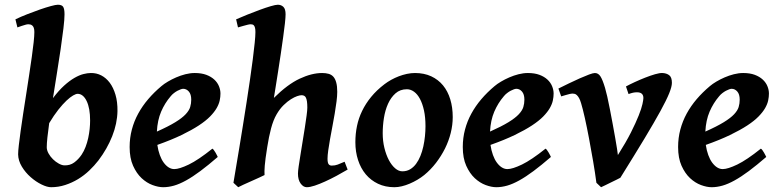

<svg xmlns="http://www.w3.org/2000/svg" viewBox="-20 -762 3251 802"><path d="M304.2 -370.1Q297.4 -370.1 285.4 -363.3Q273.4 -356.4 257.8 -341.8Q242.2 -327.1 223.6 -303.7Q205.1 -280.3 185.5 -247.6Q180.7 -213.9 178 -188Q175.3 -162.1 175.3 -147Q175.3 -134.3 182.9 -120.8Q190.4 -107.4 201.4 -96.7Q212.4 -85.9 225.1 -78.9Q237.8 -71.8 248 -71.3Q272.5 -70.3 290 -83.3Q307.6 -96.2 320.8 -115.7Q330.6 -130.4 337.4 -148.2Q344.2 -166 348.4 -185.1Q352.5 -204.1 354.5 -223.1Q356.4 -242.2 356.4 -258.8Q356.4 -284.2 352.8 -304.7Q349.1 -325.2 342 -339.8Q335 -354.5 325.4 -362.3Q315.9 -370.1 304.2 -370.1ZM470.7 -297.9Q469.7 -246.1 448.7 -193.1Q427.7 -140.1 391.1 -91.8Q374 -69.8 352.8 -49.6Q331.5 -29.3 306.2 -13.9Q280.8 1.5 252.4 10.7Q224.1 20 193.4 20Q176.8 20 153.3 8.5Q129.9 -2.9 108.2 -22Q86.4 -41 71.3 -65.9Q56.2 -90.8 55.7 -117.2Q55.7 -129.9 58.6 -155.5Q61.5 -181.2 66.2 -214.8Q70.8 -248.5 76.9 -288.1Q83 -327.6 89.4 -368.4Q95.7 -409.2 101.8 -449.2Q107.9 -489.3 112.8 -523.9Q117.7 -558.6 120.6 -585.7Q123.5 -612.8 123.5 -627.9Q123.5 -639.2 121.1 -645.8Q118.7 -652.3 114.7 -655.5Q110.8 -658.7 106.4 -659.7Q102.1 -660.6 97.7 -660.6Q93.3 -660.6 85.7 -658.4Q78.1 -656.2 70.8 -653.8Q62 -650.9 52.7 -647.5L44.4 -681.2Q66.4 -691.9 93.8 -702.6Q121.1 -713.4 146.5 -722.2Q171.9 -731 192.4 -736.6Q212.9 -742.2 221.7 -742.2Q238.3 -742.2 243.9 -733.4Q249.5 -724.6 249.5 -702.1Q249.5 -681.2 244.9 -643.1Q240.2 -605 233.4 -557.4Q226.6 -509.8 217.8 -456.5Q209 -403.3 201.2 -352.1Q225.6 -384.3 248 -404.5Q270.5 -424.8 290.8 -436.5Q311 -448.2 328.4 -452.6Q345.7 -457 359.4 -457Q382.8 -457.5 403.1 -447Q423.3 -436.5 438.5 -416.3Q453.6 -396 462.4 -366.2Q471.2 -336.4 470.7 -297.9Z M692.9 -359.9Q668.5 -331.5 653.1 -295.7Q637.7 -259.8 635.3 -212.4Q683.6 -233.9 712.2 -251.5Q740.7 -269 755.4 -284.7Q770 -300.3 774.4 -314.9Q778.8 -329.6 778.8 -345.7Q778.8 -368.2 768.8 -379.6Q758.8 -391.1 745.1 -391.1Q741.2 -391.1 734.9 -388.9Q728.5 -386.7 721.2 -382.8Q713.9 -378.9 706.3 -373Q698.7 -367.2 692.9 -359.9ZM900.9 -371.1Q900.9 -357.4 897.7 -342.3Q894.5 -327.1 885 -310.5Q875.5 -293.9 857.7 -275.6Q839.8 -257.3 810.5 -238Q781.2 -218.8 738.8 -198.2Q696.3 -177.7 637.2 -156.7Q640.6 -133.3 647.5 -114.5Q654.3 -95.7 663.8 -82.8Q673.3 -69.8 684.6 -62.7Q695.8 -55.7 708 -55.7Q729 -55.7 768.6 -74.7Q808.1 -93.8 867.2 -141.1Q870.1 -139.6 873.5 -134.8Q877 -129.9 880.4 -124.3Q883.8 -118.7 886.2 -113.5Q888.7 -108.4 889.6 -106.4Q849.6 -71.8 817.1 -47.6Q784.7 -23.4 757.3 -8.3Q730 6.8 706.8 13.4Q683.6 20 661.6 20Q641.6 20 617.2 11Q592.8 2 571.5 -17.8Q550.3 -37.6 535.9 -69.6Q521.5 -101.6 521.5 -147.9Q521.5 -186 530.8 -220.9Q540 -255.9 557.4 -287.6Q574.7 -319.3 599.1 -347.9Q623.5 -376.5 654.3 -402.3Q665 -411.6 681.2 -421.1Q697.3 -430.7 715.8 -438.7Q734.4 -446.8 754.4 -451.9Q774.4 -457 793.5 -457Q821.3 -457 841.6 -449.5Q861.8 -441.9 875 -429.7Q888.2 -417.5 894.5 -402.1Q900.9 -386.7 900.9 -371.1Z M1432.1 -53.7Q1409.7 -40.5 1385.3 -27.3Q1360.8 -14.2 1337.6 -3.7Q1314.5 6.8 1294.7 13.4Q1274.9 20 1261.2 20Q1247.1 20 1235.8 4.6Q1224.6 -10.7 1224.6 -37.1Q1224.6 -45.9 1227.5 -66.7Q1230.5 -87.4 1234.9 -114.3Q1239.3 -141.1 1244.1 -171.4Q1249 -201.7 1253.4 -229.2Q1257.8 -256.8 1260.7 -279.3Q1263.7 -301.8 1263.7 -312.5Q1263.7 -328.1 1262.2 -338.1Q1260.7 -348.1 1257.8 -354Q1254.9 -359.9 1250.2 -362.1Q1245.6 -364.3 1239.3 -364.3Q1232.9 -364.3 1221.2 -360.4Q1209.5 -356.4 1195.1 -347.4Q1180.7 -338.4 1164.8 -323Q1148.9 -307.6 1135.3 -284.2Q1121.6 -260.7 1112.3 -225.8Q1103 -190.9 1096.2 -147Q1091.8 -120.1 1089.4 -101.6Q1086.9 -83 1085.9 -69.8Q1085 -56.6 1084.7 -47.6Q1084.5 -38.6 1085 -30.8Q1078.6 -27.3 1063 -20.3Q1047.4 -13.2 1029.8 -5.4Q1012.2 2.4 996.6 9.5Q981 16.6 975.1 20L955.1 1.5Q959.5 -24.9 965.8 -62.5Q972.2 -100.1 979.5 -144.3Q986.8 -188.5 994.6 -237.3Q1002.4 -286.1 1010 -334.7Q1017.6 -383.3 1024.2 -429.2Q1030.8 -475.1 1035.9 -514.2Q1041 -553.2 1043.9 -582.8Q1046.9 -612.3 1046.9 -627.9Q1046.9 -639.2 1045.2 -645.8Q1043.5 -652.3 1040.8 -655.5Q1038.1 -658.7 1034.4 -659.7Q1030.8 -660.6 1026.9 -660.6Q1022 -660.6 1013.4 -658.4Q1004.9 -656.2 996.1 -653.8Q985.8 -650.9 974.1 -647.5L966.3 -681.2Q986.8 -690.4 1013.2 -700.9Q1039.6 -711.4 1064.7 -720.7Q1089.8 -730 1110.6 -736.1Q1131.3 -742.2 1140.6 -742.2Q1154.3 -742.2 1163.6 -733.4Q1172.9 -724.6 1172.9 -702.1Q1172.9 -690.4 1170.2 -665Q1167.5 -639.6 1162.8 -606.7Q1158.2 -573.7 1152.8 -536.6Q1147.5 -499.5 1141.8 -464.6Q1136.2 -429.7 1131.6 -400.1Q1127 -370.6 1124 -353Q1181.2 -409.7 1231.7 -433.3Q1282.2 -457 1325.7 -457Q1340.8 -457 1352.8 -453.6Q1364.7 -450.2 1372.6 -441.4Q1380.4 -432.6 1384.5 -417.2Q1388.7 -401.9 1388.7 -378.4Q1388.7 -361.3 1385.7 -337.9Q1382.8 -314.5 1378.2 -287.8Q1373.5 -261.2 1368.4 -233.6Q1363.3 -206.1 1358.6 -180.7Q1354 -155.3 1351.1 -134Q1348.1 -112.8 1348.1 -99.1Q1348.1 -82.5 1352.5 -76.4Q1356.9 -70.3 1365.7 -70.3Q1379.4 -70.3 1390.4 -74.5Q1401.4 -78.6 1419.4 -86.4Z M1757.3 -234.9Q1757.3 -272 1751 -300.8Q1744.6 -329.6 1734.1 -349.1Q1723.6 -368.7 1709.5 -378.9Q1695.3 -389.2 1679.7 -389.2Q1651.4 -389.2 1632.1 -372.1Q1612.8 -355 1600.8 -328.4Q1588.9 -301.8 1583.7 -269.3Q1578.6 -236.8 1578.6 -205.6Q1578.6 -172.9 1585.7 -144Q1592.8 -115.2 1604.2 -93.5Q1615.7 -71.8 1630.4 -59.1Q1645 -46.4 1660.6 -46.4Q1678.7 -46.4 1692.9 -54.7Q1707 -63 1717.8 -77.4Q1728.5 -91.8 1736.1 -110.6Q1743.7 -129.4 1748.3 -150.4Q1752.9 -171.4 1755.1 -193.1Q1757.3 -214.8 1757.3 -234.9ZM1871.1 -272.9Q1871.1 -240.2 1862.8 -206.8Q1854.5 -173.3 1838.9 -141.8Q1823.2 -110.4 1801.3 -81.8Q1779.3 -53.2 1752 -30.8Q1739.3 -20.5 1723.6 -11.2Q1708 -2 1691.4 5.1Q1674.8 12.2 1658.4 16.1Q1642.1 20 1627.4 20Q1589.4 20 1559.1 5.6Q1528.8 -8.8 1507.8 -33.9Q1486.8 -59.1 1475.6 -93.5Q1464.4 -127.9 1464.4 -168Q1464.4 -203.1 1471.2 -235.8Q1478 -268.6 1492.7 -298.8Q1507.3 -329.1 1530.3 -357.2Q1553.2 -385.3 1585.9 -410.2Q1598.6 -419.9 1614 -428.5Q1629.4 -437 1646 -443.4Q1662.6 -449.7 1679.9 -453.4Q1697.3 -457 1713.4 -457Q1751.5 -457 1781 -443.4Q1810.5 -429.7 1830.6 -405.3Q1850.6 -380.9 1860.8 -347.2Q1871.1 -313.5 1871.1 -272.9Z M2084.5 -359.9Q2060.1 -331.5 2044.7 -295.7Q2029.3 -259.8 2026.9 -212.4Q2075.2 -233.9 2103.8 -251.5Q2132.3 -269 2147 -284.7Q2161.6 -300.3 2166 -314.9Q2170.4 -329.6 2170.4 -345.7Q2170.4 -368.2 2160.4 -379.6Q2150.4 -391.1 2136.7 -391.1Q2132.8 -391.1 2126.5 -388.9Q2120.1 -386.7 2112.8 -382.8Q2105.5 -378.9 2097.9 -373Q2090.3 -367.2 2084.5 -359.9ZM2292.5 -371.1Q2292.5 -357.4 2289.3 -342.3Q2286.1 -327.1 2276.6 -310.5Q2267.1 -293.9 2249.3 -275.6Q2231.4 -257.3 2202.1 -238Q2172.9 -218.8 2130.4 -198.2Q2087.9 -177.7 2028.8 -156.7Q2032.2 -133.3 2039.1 -114.5Q2045.9 -95.7 2055.4 -82.8Q2064.9 -69.8 2076.2 -62.7Q2087.4 -55.7 2099.6 -55.7Q2120.6 -55.7 2160.2 -74.7Q2199.7 -93.8 2258.8 -141.1Q2261.7 -139.6 2265.1 -134.8Q2268.6 -129.9 2272 -124.3Q2275.4 -118.7 2277.8 -113.5Q2280.3 -108.4 2281.2 -106.4Q2241.2 -71.8 2208.7 -47.6Q2176.3 -23.4 2148.9 -8.3Q2121.6 6.8 2098.4 13.4Q2075.2 20 2053.2 20Q2033.2 20 2008.8 11Q1984.4 2 1963.1 -17.8Q1941.9 -37.6 1927.5 -69.6Q1913.1 -101.6 1913.1 -147.9Q1913.1 -186 1922.4 -220.9Q1931.6 -255.9 1949 -287.6Q1966.3 -319.3 1990.7 -347.9Q2015.1 -376.5 2045.9 -402.3Q2056.6 -411.6 2072.8 -421.1Q2088.9 -430.7 2107.4 -438.7Q2126 -446.8 2146 -451.9Q2166 -457 2185.1 -457Q2212.9 -457 2233.2 -449.5Q2253.4 -441.9 2266.6 -429.7Q2279.8 -417.5 2286.1 -402.1Q2292.5 -386.7 2292.5 -371.1Z M2786.6 -416Q2786.6 -400.4 2775.4 -372.6Q2764.2 -344.7 2738.8 -298.3Q2713.4 -252 2672.4 -183.8Q2631.3 -115.7 2571.3 -19.5Q2566.9 -17.1 2555.7 -11.5Q2544.4 -5.9 2531.7 0.2Q2519 6.3 2507.3 12.2Q2495.6 18.1 2490.7 20L2471.2 1.5Q2465.8 -40 2457.5 -88.6Q2449.2 -137.2 2440.4 -183.8Q2431.6 -230.5 2422.9 -269.5Q2414.1 -308.6 2407.2 -331.1Q2403.3 -344.2 2398.9 -352.1Q2394.5 -359.9 2389.9 -364.3Q2385.3 -368.7 2380.9 -369.9Q2376.5 -371.1 2372.1 -371.1Q2367.2 -371.1 2359.4 -369.4Q2351.6 -367.7 2343.8 -365.2Q2335 -362.8 2324.2 -359.4L2312.5 -392.1Q2333 -402.3 2356.7 -413.8Q2380.4 -425.3 2401.9 -434.8Q2423.3 -444.3 2440.4 -450.7Q2457.5 -457 2464.8 -457Q2479 -457 2488 -443.1Q2497.1 -429.2 2507.3 -395Q2511.2 -382.3 2516.6 -358.6Q2522 -335 2527.6 -305.7Q2533.2 -276.4 2539.1 -245.1Q2544.9 -213.9 2549.6 -187Q2554.2 -160.2 2557.4 -140.4Q2560.5 -120.6 2561 -114.3Q2594.7 -167.5 2615.5 -208.7Q2636.2 -250 2647.9 -279.5Q2659.7 -309.1 2663.6 -327.4Q2667.5 -345.7 2667.5 -352.5Q2667.5 -376.5 2640.6 -376.5Q2632.3 -376.5 2624.3 -374.8Q2616.2 -373 2605.5 -369.1L2594.7 -400.9Q2609.9 -409.2 2631.6 -419.2Q2653.3 -429.2 2675 -437.7Q2696.8 -446.3 2716.1 -451.9Q2735.4 -457.5 2746.6 -457Q2763.7 -456.5 2775.1 -448Q2786.6 -439.5 2786.6 -416Z M2983.9 -359.9Q2959.5 -331.5 2944.1 -295.7Q2928.7 -259.8 2926.3 -212.4Q2974.6 -233.9 3003.2 -251.5Q3031.7 -269 3046.4 -284.7Q3061 -300.3 3065.4 -314.9Q3069.8 -329.6 3069.8 -345.7Q3069.8 -368.2 3059.8 -379.6Q3049.8 -391.1 3036.1 -391.1Q3032.2 -391.1 3025.9 -388.9Q3019.5 -386.7 3012.2 -382.8Q3004.9 -378.9 2997.3 -373Q2989.7 -367.2 2983.9 -359.9ZM3191.9 -371.1Q3191.9 -357.4 3188.7 -342.3Q3185.5 -327.1 3176 -310.5Q3166.5 -293.9 3148.7 -275.6Q3130.9 -257.3 3101.6 -238Q3072.3 -218.8 3029.8 -198.2Q2987.3 -177.7 2928.2 -156.7Q2931.6 -133.3 2938.5 -114.5Q2945.3 -95.7 2954.8 -82.8Q2964.4 -69.8 2975.6 -62.7Q2986.8 -55.7 2999 -55.7Q3020 -55.7 3059.6 -74.7Q3099.1 -93.8 3158.2 -141.1Q3161.1 -139.6 3164.6 -134.8Q3168 -129.9 3171.4 -124.3Q3174.8 -118.7 3177.2 -113.5Q3179.7 -108.4 3180.7 -106.4Q3140.6 -71.8 3108.2 -47.6Q3075.7 -23.4 3048.3 -8.3Q3021 6.8 2997.8 13.4Q2974.6 20 2952.6 20Q2932.6 20 2908.2 11Q2883.8 2 2862.5 -17.8Q2841.3 -37.6 2826.9 -69.6Q2812.5 -101.6 2812.5 -147.9Q2812.5 -186 2821.8 -220.9Q2831.1 -255.9 2848.4 -287.6Q2865.7 -319.3 2890.1 -347.9Q2914.6 -376.5 2945.3 -402.3Q2956.1 -411.6 2972.2 -421.1Q2988.3 -430.7 3006.8 -438.7Q3025.4 -446.8 3045.4 -451.9Q3065.4 -457 3084.5 -457Q3112.3 -457 3132.6 -449.5Q3152.8 -441.9 3166 -429.7Q3179.2 -417.5 3185.5 -402.1Q3191.9 -386.7 3191.9 -371.1Z"/></svg>

Font: Gentium Basic
Style: Bold Italic
Weight: 700
Italic angle: -8°
Designer: J. Victor Gaultney and Annie Olsen
Foundry: SIL International
Version: Version 1.102; 2013; Maintenance release